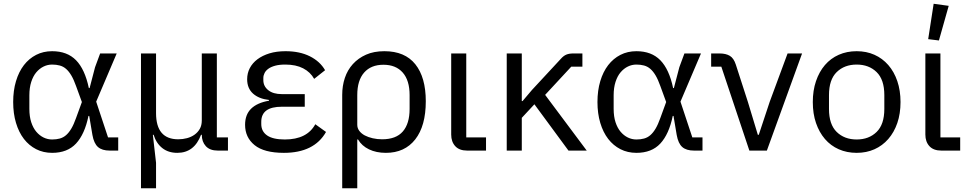

<svg xmlns="http://www.w3.org/2000/svg" viewBox="-20 -800 5146 1020"><path d="M608 0H563Q522 0 500.5 -19Q479 -38 471 -83L454 -184H450Q430 -87 384 -37.5Q338 12 257 12Q210 12 172 -7.5Q134 -27 107 -62Q80 -97 65 -147Q50 -197 50 -258Q50 -319 65 -369Q80 -419 107 -454Q134 -489 172 -508.5Q210 -528 257 -528Q337 -528 384 -480Q431 -432 452 -332H456L485 -443L512 -516H600L491 -260L554 -70H608ZM257 -59Q279 -59 297.5 -64Q316 -69 331 -82Q346 -95 359 -117Q372 -139 384 -173L415 -258L384 -343Q372 -377 359 -399Q346 -421 331 -434Q316 -447 297.5 -452Q279 -457 257 -457Q233 -457 211.5 -446.5Q190 -436 173 -416Q156 -396 146 -365Q136 -334 136 -294V-222Q136 -181 146 -150.5Q156 -120 173 -100Q190 -80 211.5 -69.5Q233 -59 257 -59Z M729 200V-516H809V-199Q809 -60 927 -60Q951 -60 973.5 -66Q996 -72 1013.5 -84.5Q1031 -97 1041.5 -115.5Q1052 -134 1052 -160V-516H1132V-70H1191V0H1137Q1095 0 1073.5 -23.5Q1052 -47 1052 -84H1048Q1012 12 922 12Q874 12 842 -13.5Q810 -39 796 -84H792L809 65V200Z M1712 -99Q1649 12 1488 12Q1383 12 1332.5 -29Q1282 -70 1282 -137Q1282 -191 1314 -222.5Q1346 -254 1409 -265V-269Q1355 -275 1324 -303Q1293 -331 1293 -379Q1293 -411 1307 -438Q1321 -465 1347.5 -485Q1374 -505 1411.5 -516.5Q1449 -528 1497 -528Q1572 -528 1626 -501Q1680 -474 1707 -427L1649 -381Q1629 -417 1590.5 -437Q1552 -457 1496 -457Q1464 -457 1442 -451Q1420 -445 1406 -435Q1392 -425 1385.5 -412Q1379 -399 1379 -386V-374Q1379 -342 1405 -321Q1431 -300 1477 -300H1599V-233H1477Q1368 -233 1368 -153V-141Q1368 -102 1399 -80.5Q1430 -59 1493 -59Q1611 -59 1655 -140Z M1798 -296Q1798 -344 1812 -386Q1826 -428 1854.5 -459.5Q1883 -491 1924.5 -509.5Q1966 -528 2022 -528Q2131 -528 2186.5 -458.5Q2242 -389 2242 -262Q2242 -131 2186 -59.5Q2130 12 2030 12Q1979 12 1940.5 -6.5Q1902 -25 1882 -59H1878V200H1798ZM2010 -60Q2084 -60 2120 -101.5Q2156 -143 2156 -221V-295Q2156 -373 2119.5 -414.5Q2083 -456 2017 -456Q1951 -456 1914.5 -414.5Q1878 -373 1878 -295V-137Q1878 -119 1889 -104.5Q1900 -90 1918 -80.5Q1936 -71 1960 -65.5Q1984 -60 2010 -60Z M2562 0H2462Q2420 0 2398.5 -23.5Q2377 -47 2377 -85V-516H2457V-70H2562Z M2819 -246 2752 -174V0H2672V-516H2752V-263H2756L2806 -322L2959 -487Q2974 -504 2989 -510Q3004 -516 3025 -516H3074V-446H3015L2876 -296L3097 0H3000Z M3712 0H3667Q3626 0 3604.5 -19Q3583 -38 3575 -83L3558 -184H3554Q3534 -87 3488 -37.5Q3442 12 3361 12Q3314 12 3276 -7.5Q3238 -27 3211 -62Q3184 -97 3169 -147Q3154 -197 3154 -258Q3154 -319 3169 -369Q3184 -419 3211 -454Q3238 -489 3276 -508.5Q3314 -528 3361 -528Q3441 -528 3488 -480Q3535 -432 3556 -332H3560L3589 -443L3616 -516H3704L3595 -260L3658 -70H3712ZM3361 -59Q3383 -59 3401.5 -64Q3420 -69 3435 -82Q3450 -95 3463 -117Q3476 -139 3488 -173L3519 -258L3488 -343Q3476 -377 3463 -399Q3450 -421 3435 -434Q3420 -447 3401.5 -452Q3383 -457 3361 -457Q3337 -457 3315.5 -446.5Q3294 -436 3277 -416Q3260 -396 3250 -365Q3240 -334 3240 -294V-222Q3240 -181 3250 -150.5Q3260 -120 3277 -100Q3294 -80 3315.5 -69.5Q3337 -59 3361 -59Z M3961 0 3812 -446H3758V-516H3803Q3836 -516 3857 -503.5Q3878 -491 3889 -457L3953 -259L4006 -84H4011L4069 -259L4164 -516H4241L4054 0Z M4298 0ZM4531 12Q4479 12 4436 -7Q4393 -26 4362.5 -61.5Q4332 -97 4315 -146.5Q4298 -196 4298 -258Q4298 -319 4315 -369Q4332 -419 4362.5 -454.5Q4393 -490 4436 -509Q4479 -528 4531 -528Q4583 -528 4625.5 -509Q4668 -490 4699 -454.5Q4730 -419 4747 -369Q4764 -319 4764 -258Q4764 -196 4747 -146.5Q4730 -97 4699 -61.5Q4668 -26 4625.5 -7Q4583 12 4531 12ZM4531 -59Q4596 -59 4637 -99Q4678 -139 4678 -221V-295Q4678 -377 4637 -417Q4596 -457 4531 -457Q4466 -457 4425 -417Q4384 -377 4384 -295V-221Q4384 -139 4425 -99Q4466 -59 4531 -59Z M4896 0ZM5081 0H4981Q4939 0 4917.5 -23.5Q4896 -47 4896 -85V-516H4976V-70H5081ZM4968 -585 4911 -592 4940 -780 5020 -769Z"/></svg>

Font: Aneliza
Style: Regular
Weight: 400
Designer: Mike Abbink, Paul van der Laan, Pieter van Rosmalen
Foundry: Bold Monday
Version: Version 3.001;September 8, 2019;FontCreator 11.5.0.2425 64-b